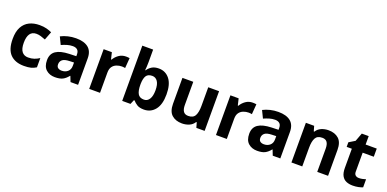

<svg xmlns="http://www.w3.org/2000/svg" viewBox="-7 -1616 5005 2482"><g transform="rotate(20 2495.5 -375.0)"><path d="M300 10Q178 10 111.5 -57.5Q45 -125 45 -270Q45 -370 79 -433Q113 -496 173.5 -526Q234 -556 313 -556Q369 -556 410.5 -545Q452 -534 483 -519L439 -404Q404 -418 373.5 -427Q343 -436 313 -436Q197 -436 197 -271Q197 -189 227.5 -150Q258 -111 313 -111Q360 -111 396 -123.5Q432 -136 466 -158V-31Q432 -9 394.5 0.5Q357 10 300 10Z M816 -557Q926 -557 984.5 -509.5Q1043 -462 1043 -364V0H939L910 -74H906Q871 -30 832 -10Q793 10 725 10Q652 10 604 -32.5Q556 -75 556 -163Q556 -250 617 -291.5Q678 -333 800 -337L895 -340V-364Q895 -407 872.5 -427Q850 -447 810 -447Q770 -447 732 -435.5Q694 -424 656 -407L607 -508Q651 -531 704.5 -544Q758 -557 816 -557ZM895 -253 837 -251Q765 -249 737 -225Q709 -201 709 -162Q709 -128 729 -113.5Q749 -99 781 -99Q829 -99 862 -127.5Q895 -156 895 -208Z M1501 -556Q1512 -556 1527 -555Q1542 -554 1551 -552L1540 -412Q1533 -414 1519.5 -415.5Q1506 -417 1496 -417Q1458 -417 1423 -403.5Q1388 -390 1366.5 -360Q1345 -330 1345 -278V0H1196V-546H1309L1331 -454H1338Q1362 -496 1404 -526Q1446 -556 1501 -556Z M1799 -760V-583Q1799 -552 1797 -522Q1795 -492 1793 -475H1799Q1821 -509 1858 -532.5Q1895 -556 1954 -556Q2046 -556 2103 -484.5Q2160 -413 2160 -274Q2160 -134 2102 -62Q2044 10 1950 10Q1890 10 1855.5 -11.5Q1821 -33 1799 -60H1789L1764 0H1650V-760ZM1906 -437Q1848 -437 1824.5 -401Q1801 -365 1799 -291V-275Q1799 -196 1822.5 -153.5Q1846 -111 1908 -111Q1954 -111 1981 -153.5Q2008 -196 2008 -276Q2008 -356 1980.5 -396.5Q1953 -437 1906 -437Z M2784 -546V0H2670L2650 -70H2642Q2616 -28 2570.5 -9Q2525 10 2474 10Q2386 10 2333 -37.5Q2280 -85 2280 -190V-546H2429V-227Q2429 -169 2450 -139Q2471 -109 2517 -109Q2585 -109 2610 -155.5Q2635 -202 2635 -289V-546Z M3245 -556Q3256 -556 3271 -555Q3286 -554 3295 -552L3284 -412Q3277 -414 3263.5 -415.5Q3250 -417 3240 -417Q3202 -417 3167 -403.5Q3132 -390 3110.5 -360Q3089 -330 3089 -278V0H2940V-546H3053L3075 -454H3082Q3106 -496 3148 -526Q3190 -556 3245 -556Z M3598 -557Q3708 -557 3766.5 -509.5Q3825 -462 3825 -364V0H3721L3692 -74H3688Q3653 -30 3614 -10Q3575 10 3507 10Q3434 10 3386 -32.5Q3338 -75 3338 -163Q3338 -250 3399 -291.5Q3460 -333 3582 -337L3677 -340V-364Q3677 -407 3654.5 -427Q3632 -447 3592 -447Q3552 -447 3514 -435.5Q3476 -424 3438 -407L3389 -508Q3433 -531 3486.5 -544Q3540 -557 3598 -557ZM3677 -253 3619 -251Q3547 -249 3519 -225Q3491 -201 3491 -162Q3491 -128 3511 -113.5Q3531 -99 3563 -99Q3611 -99 3644 -127.5Q3677 -156 3677 -208Z M4288 -556Q4376 -556 4429 -508.5Q4482 -461 4482 -356V0H4333V-319Q4333 -378 4312 -407.5Q4291 -437 4245 -437Q4177 -437 4152 -390.5Q4127 -344 4127 -257V0H3978V-546H4092L4112 -476H4120Q4146 -518 4191.5 -537Q4237 -556 4288 -556Z M4865 -109Q4890 -109 4913 -114Q4936 -119 4959 -126V-15Q4935 -5 4899.5 2.5Q4864 10 4822 10Q4773 10 4734.5 -6Q4696 -22 4673.5 -61.5Q4651 -101 4651 -171V-434H4580V-497L4662 -547L4705 -662H4800V-546H4953V-434H4800V-171Q4800 -140 4818 -124.5Q4836 -109 4865 -109Z"/></g></svg>

Font: Noto IKEA Latin
Style: Bold
Weight: 700
Designer: Monotype Design Team
Foundry: Monotype Imaging Inc.
Version: Version 1.0